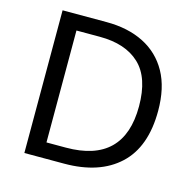

<svg xmlns="http://www.w3.org/2000/svg" viewBox="-104 -821 939 928"><g transform="rotate(15 365.0 -357.0)"><path d="M669 -364Q669 -183 570.5 -91.5Q472 0 296 0H97V-714H317Q425 -714 504 -674Q583 -634 626 -556.5Q669 -479 669 -364ZM574 -361Q574 -504 503.5 -570.5Q433 -637 304 -637H187V-77H284Q574 -77 574 -361Z"/></g></svg>

Font: Noto Sans Deseret
Style: Regular
Weight: 400
Designer: Monotype Design Team
Foundry: Monotype Imaging Inc.
Version: Version 2.001; ttfautohint (v1.8.4.7-5d5b)